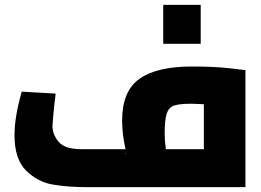

<svg xmlns="http://www.w3.org/2000/svg" viewBox="-20 -774 1078 794"><path d="M40 0ZM995 -484V0H344Q259 0 197 -11Q135 -22 87.5 -69Q40 -116 40 -215Q40 -291 70 -395L210 -387Q208 -365 206 -354Q197 -267 197 -253Q197 -218 222.5 -187.5Q248 -157 318 -157H499Q485 -221 485 -275Q485 -397 556.5 -448Q628 -499 774 -499Q863 -499 927 -492ZM666 -157H823V-343Q783 -345 772 -345Q722 -345 700 -337.5Q678 -330 669.5 -304.5Q661 -279 661 -220Q661 -191 666 -157ZM501 -141H497Q498 -139 499.5 -139Q501 -139 501 -141ZM655 -754H810V-593H655Z"/></svg>

Font: Cairo Black
Style: Regular
Weight: 900
Designer: Mohamed Gaber, the designers of Titillium
Foundry: Kief Type Foundry
Version: Version 2.009; ttfautohint (v1.5.33-1714) -l 8 -r 50 -G 200 